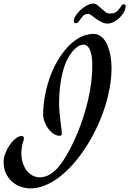

<svg xmlns="http://www.w3.org/2000/svg" viewBox="-110 -943 724 1076"><path d="M515.1 -563Q515.1 -507.8 504.4 -449.2Q493.7 -390.6 474.4 -332.8Q455.1 -274.9 428.2 -219.5Q401.4 -164.1 368.9 -114.5Q336.4 -64.9 299.6 -23.2Q262.7 18.6 223.1 48.8Q183.6 79.1 142.6 95.9Q101.6 112.8 61 112.8Q33.2 112.8 6.1 103.3Q-21 93.8 -42.2 75Q-63.5 56.2 -76.7 28.6Q-89.8 1 -89.8 -35.2Q-89.8 -59.6 -79.6 -85.4Q-69.3 -111.3 -54.2 -132.6Q-39.1 -153.8 -21.2 -167.5Q-3.4 -181.2 12.2 -181.2Q16.1 -181.2 20 -178Q23.9 -174.8 23.9 -168.9Q23.9 -162.1 21.7 -155.3Q19.5 -148.4 16.8 -138.9Q14.2 -129.4 12 -116.5Q9.8 -103.5 9.8 -85Q9.8 -54.7 17.8 -29.8Q25.9 -4.9 39.8 12.9Q53.7 30.8 72.8 40.8Q91.8 50.8 113.8 50.8Q130.9 50.8 149.7 43.9Q168.5 37.1 188 22Q209 5.9 233.6 -27.8Q258.3 -61.5 282.7 -107.9Q307.1 -154.3 329.6 -210.4Q352.1 -266.6 369.4 -327.6Q386.7 -388.7 397 -452.4Q407.2 -516.1 407.2 -577.1Q407.2 -609.9 403.1 -631.8Q398.9 -653.8 392.1 -667.5Q385.3 -681.2 376.2 -687Q367.2 -692.9 356.9 -692.9Q348.1 -692.9 334.7 -686.8Q321.3 -680.7 306.2 -665.8Q291 -650.9 275.9 -626Q260.7 -601.1 248.5 -563.5Q236.3 -525.9 228.8 -474.4Q221.2 -422.9 221.2 -355Q221.2 -336.9 223.6 -311.8Q226.1 -286.6 229 -262.7Q231.9 -238.8 234.4 -220Q236.8 -201.2 236.8 -195.8Q236.8 -186 232.7 -184.1Q228.5 -182.1 223.1 -182.1Q207 -182.1 190.7 -192.9Q174.3 -203.6 161.4 -220.7Q148.4 -237.8 140.1 -259.8Q131.8 -281.7 131.8 -304.2Q131.8 -327.6 135.3 -361.3Q138.7 -395 147.5 -434.1Q156.2 -473.1 171.6 -515.6Q187 -558.1 210.9 -599.1Q237.3 -644.5 264.4 -674.3Q291.5 -704.1 317.6 -721.4Q343.8 -738.8 368.2 -745.8Q392.6 -752.9 413.1 -752.9Q434.1 -752.9 450 -742.9Q465.8 -732.9 477.3 -716.6Q488.8 -700.2 496.1 -679.7Q503.4 -659.2 507.6 -638.2Q511.7 -617.2 513.4 -597.4Q515.1 -577.6 515.1 -563ZM332 -823.2Q328.1 -818.4 324.5 -815.7Q320.8 -813 313 -813Q307.6 -813 305.4 -817.6Q303.2 -822.3 303.2 -827.1Q303.2 -835 308.3 -845Q313.5 -855 321.8 -865.7Q330.1 -876.5 341.1 -886.7Q352.1 -897 364.3 -905Q376.5 -913.1 388.7 -918Q400.9 -922.9 412.1 -922.9Q424.8 -922.9 436.3 -914.1Q447.8 -905.3 458.7 -895Q469.7 -884.8 480.7 -876Q491.7 -867.2 503.9 -867.2Q514.6 -867.2 522.5 -868.4Q530.3 -869.6 536.9 -873.3Q543.5 -877 549.8 -883.5Q556.2 -890.1 564 -900.9Q567.4 -906.2 571.3 -912.6Q575.2 -918.9 584 -918.9Q588.4 -918.9 591.3 -916.7Q594.2 -914.6 594.2 -909.2Q594.2 -893.6 585 -876.2Q575.7 -858.9 561 -844.5Q546.4 -830.1 528.3 -820.6Q510.3 -811 493.2 -811Q475.1 -811 458.5 -819.6Q441.9 -828.1 428 -838.1Q414.1 -848.1 403.1 -856.7Q392.1 -865.2 385.3 -865.2Q375 -865.2 368.4 -862.8Q361.8 -860.4 356.4 -855.2Q351.1 -850.1 345.7 -842.3Q340.3 -834.5 332 -823.2Z"/></svg>

Font: Mervale Script
Style: Regular
Weight: 400
Designer: Astigmatic (AOETI)
Foundry: Astigmatic (AOETI)
Version: Version 1.000